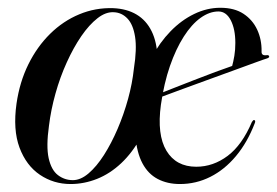

<svg xmlns="http://www.w3.org/2000/svg" viewBox="-20 -465 713 494"><path d="M271 -444Q306.5 -442.5 331.5 -427.5Q356.5 -412.5 370.2 -384.5Q384 -356.5 385 -316.5L371 -318Q391 -356 418.8 -384.5Q446.5 -413 479.5 -429Q512.5 -445 547 -445Q583 -445 606.5 -429.5Q630 -414 641.8 -388.5Q653.5 -363 653 -333.5Q652.5 -327.5 655.5 -324.8Q658.5 -322 666.5 -323Q669.5 -323.5 670.8 -322.5Q672 -321.5 672.5 -320Q673 -318.5 671.8 -317.2Q670.5 -316 668 -315Q661 -313 637 -304.2Q613 -295.5 579.5 -283.2Q546 -271 510.2 -258Q474.5 -245 443.2 -233.5Q412 -222 392.8 -214.8Q373.5 -207.5 373.5 -207.5L371.5 -216.5Q371.5 -216.5 386.5 -222.5Q401.5 -228.5 425.8 -238Q450 -247.5 478.2 -258.5Q506.5 -269.5 534 -279.8Q561.5 -290 582 -297L576.5 -292Q580.5 -306.5 583 -321.5Q585.5 -336.5 585.5 -354.5Q585.5 -390 573.8 -412.8Q562 -435.5 542 -435.5Q519 -435.5 496 -419Q473 -402.5 452.8 -370.8Q432.5 -339 417.2 -295Q402 -251 394 -195.5Q383.5 -118.5 408.2 -77.2Q433 -36 485 -36Q528.5 -36 565.8 -64Q603 -92 628 -151Q630 -154 631.2 -155.2Q632.5 -156.5 634 -156Q636 -156 636.5 -153.8Q637 -151.5 635.5 -148Q616.5 -98.5 587.2 -63.5Q558 -28.5 521.2 -10Q484.5 8.5 443 8.5Q410.5 8.5 385.8 -4.5Q361 -17.5 346.5 -44.8Q332 -72 328.5 -114.5L342.5 -112Q320.5 -72 291.8 -45Q263 -18 229.8 -4.8Q196.5 8.5 161.5 8.5Q118 8.5 82.8 -15.2Q47.5 -39 30.2 -85.2Q13 -131.5 22.5 -198.5Q30.5 -254 53 -299.5Q75.5 -345 109 -378Q142.5 -411 184 -428.2Q225.5 -445.5 271 -444ZM167.5 -1.5Q187.5 -1.5 208 -19Q228.5 -36.5 247.5 -66.2Q266.5 -96 282.5 -133.2Q298.5 -170.5 309.5 -210.5Q320.5 -250.5 324.5 -288.5Q332.5 -339 327.5 -370.5Q322.5 -402 308 -417.2Q293.5 -432.5 273.5 -433.5Q252.5 -435 231 -418.2Q209.5 -401.5 189.2 -372Q169 -342.5 151.8 -304.5Q134.5 -266.5 122.8 -224.5Q111 -182.5 106 -141.5Q98.5 -88.5 105.2 -58Q112 -27.5 129 -14.5Q146 -1.5 167.5 -1.5Z"/></svg>

Font: Fraunces 120pt
Style: Italic
Weight: 400
Italic angle: -16°
Version: Version 1.000;[b76b70a41]